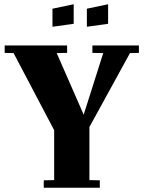

<svg xmlns="http://www.w3.org/2000/svg" viewBox="-20 -884 676 904"><path d="M634 -670V-635L592 -634L401 -286V-36L450 -35V0H186V-35L235 -36V-271L44 -634L2 -635V-670H296V-635L247 -634L374 -344L466 -634L415 -635V-670ZM227 -843 327 -864V-772L227 -758ZM389 -843 489 -864V-772L389 -758Z"/></svg>

Font: Rakkas
Style: Regular
Weight: 400
Designer: Zeynep Akay
Foundry: Zeynep Akay
Version: Version 2.000